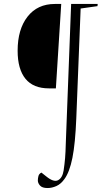

<svg xmlns="http://www.w3.org/2000/svg" viewBox="-20 -720 547 969"><path d="M301 141Q306 108 308.5 78Q311 48 312 5L339 -700H473L472 -689L387 -677L365 -122Q360 4 345.5 76.5Q331 149 305 184Q287 209 264.5 219Q242 229 220 229Q193 229 182 216.5Q171 204 171 191Q171 180 174 168.5Q177 157 189 151L213 170Q251 201 273 189.5Q295 178 301 141ZM262 -274H227Q148 -274 108.5 -322.5Q69 -371 69 -464Q69 -572 119 -636Q169 -700 257 -700H289Z"/></svg>

Font: Literata 72pt ExtraLight
Style: Italic
Weight: 200
Italic angle: -2°
Designer: Latin by Veronika Burian and Jose Scaglione. Greek by Irene Vlachou. Cyrillic by Vera Evstafieva
Foundry: TypeTogether
Version: Version 3.002